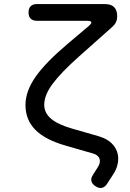

<svg xmlns="http://www.w3.org/2000/svg" viewBox="-20 -750 640 942"><path d="M533 -620 369 -474Q279 -394 238 -338.5Q197 -283 197 -236Q197 -196 230.5 -167.5Q264 -139 334 -119L463 -82Q511 -68 535.5 -38.5Q560 -9 560 29Q560 48 553.5 68.5Q547 89 533 109L506 151Q495 168 480.5 171.5Q466 175 449 164Q432 153 428.5 139Q425 125 436 108L460 70Q465 62 467.5 54.5Q470 47 470 40Q470 27 461.5 17.5Q453 8 436 3L304 -35Q202 -64 153.5 -113Q105 -162 105 -235Q105 -302 154 -372.5Q203 -443 312 -535L415 -622Q430 -635 428 -641.5Q426 -648 406 -648H161Q141 -648 130.5 -658.5Q120 -669 120 -689Q120 -709 130.5 -719.5Q141 -730 161 -730H495Q525 -730 540 -715Q555 -700 555 -670Q555 -655 549.5 -642.5Q544 -630 533 -620Z"/></svg>

Font: Maple Mono Normal
Style: Regular
Weight: 400
Monospace: yes
Designer: subframe7536
Version: Version 7.000